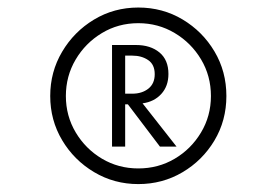

<svg xmlns="http://www.w3.org/2000/svg" viewBox="-20 -864 716 497"><path d="M338 -387.5Q275.5 -387.5 223.5 -418.5Q171.5 -449.5 140.8 -501.2Q110 -553 110 -615.5Q110 -678 140.8 -730Q171.5 -782 223.2 -813.2Q275 -844.5 338 -844.5Q401 -844.5 452.8 -813.5Q504.5 -782.5 535.2 -730.8Q566 -679 566 -615.5Q566 -552 535 -500.2Q504 -448.5 452.2 -418Q400.5 -387.5 338 -387.5ZM338 -428Q389.5 -428 432 -453Q474.5 -478 500.2 -520.8Q526 -563.5 526 -615.5Q526 -667.5 500.5 -710.2Q475 -753 432.2 -778.5Q389.5 -804 338 -804Q286 -804 243.5 -778.2Q201 -752.5 175.8 -709.8Q150.5 -667 150.5 -615.5Q150.5 -564 176 -521.2Q201.5 -478.5 244 -453.2Q286.5 -428 338 -428ZM270 -484.5V-747.5H332Q369.5 -747.5 392.8 -728.2Q416 -709 416 -672.5Q416 -641 397.5 -620.8Q379 -600.5 349 -596.5L437 -484.5H394L311 -594H304V-484.5ZM304 -621.5H322.5Q347.5 -621.5 364 -634.5Q380.5 -647.5 380.5 -672Q380.5 -697 363.5 -708.5Q346.5 -720 322.5 -720H304Z"/></svg>

Font: Spartan Thin Medium
Style: Regular
Weight: 500
Version: Version 1.004